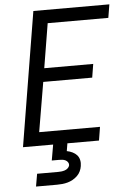

<svg xmlns="http://www.w3.org/2000/svg" viewBox="-62 -781 724 1047"><g transform="rotate(-5 300.0 -257.5)"><path d="M40 0 161 -735H577L565 -662H233L193 -419H461L449 -345H181L135 -74H468L456 0ZM92 220 104 151H219Q228 151 237 150Q246 149 255.5 146Q265 143 272.5 136Q280 129 282 120Q283 111 278 103.5Q273 96 265 92Q257 88 248 87Q239 86 230 86H190L205 0H283L276 42Q292 45 306.5 52Q321 59 331 70Q341 81 344.5 97Q348 113 345 130Q343 144 336.5 158Q330 172 318.5 183Q307 194 293.5 201.5Q280 209 265.5 213Q251 217 236.5 218.5Q222 220 207 220Z"/></g></svg>

Font: Iosevka SS04 Extended
Style: Italic
Weight: 400
Width: 7
Italic angle: -9°
Monospace: yes
Designer: Belleve Invis
Foundry: Belleve Invis
Version: Version 19.0.0; ttfautohint (v1.8.4)